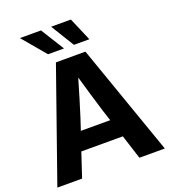

<svg xmlns="http://www.w3.org/2000/svg" viewBox="-166 -1063 1044 1182"><g transform="rotate(-20 356.5 -472.0)"><path d="M4.4 0 259.8 -727.5H453.1L708.5 0H542L491.2 -158.7H219.2L166.5 0ZM259.8 -278.8H452.1L427.7 -354Q410.6 -409.7 393.6 -467.3Q376.5 -524.9 356.9 -592.8Q337.4 -524.9 319.8 -467.3Q302.2 -409.7 284.7 -354ZM231.4 -791 102.5 -943.8H240.7L335.9 -791ZM400.9 -791 307.1 -943.8H436.5L502 -791Z"/></g></svg>

Font: Inter Display
Style: Bold
Weight: 700
Designer: Rasmus Andersson
Foundry: rsms
Version: Version 4.001;git-9221beed3